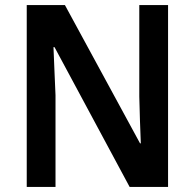

<svg xmlns="http://www.w3.org/2000/svg" viewBox="-20 -734 765 754"><path d="M640 0H489L194 -549H190Q192 -499 194 -452.5Q196 -406 198 -360V0H85V-714H235L530 -171H533Q531 -218 529.5 -264.5Q528 -311 527 -355V-714H640Z"/></svg>

Font: Noto Sans Gurmukhi UI SemiCondensed SemiBold
Style: Regular
Weight: 600
Width: 4
Designer: Jelle Bosma - Monotype Design Team
Foundry: Monotype Imaging Inc.
Version: Version 2.004; ttfautohint (v1.8.4.7-5d5b)